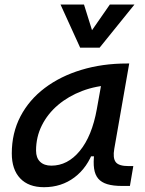

<svg xmlns="http://www.w3.org/2000/svg" viewBox="-20 -796 626 827"><path d="M169.4 10.3Q103 10.3 66.9 -27.8Q30.8 -65.9 30.8 -135.3Q30.8 -223.1 68.1 -294.7Q105.5 -366.2 172.9 -417Q240.2 -467.8 330.6 -495.1Q420.9 -522.5 526.9 -522.5H536.6L472.2 -154.8Q465.3 -115.7 478.3 -98.1Q491.2 -80.6 534.2 -80.6H554.2L539.6 4.9H504.9Q467.3 4.9 442.1 -2.7Q417 -10.3 403.1 -26.6Q389.2 -43 385.3 -69.8Q381.3 -96.7 386.2 -135.3L414.6 -122.6H357.9L383.8 -150.9Q356.9 -74.2 300.8 -32Q244.6 10.3 169.4 10.3ZM201.2 -82.5Q271.5 -82.5 323.7 -146Q376 -209.5 397 -325.7L422.4 -467.3L461.9 -429.7Q393.6 -426.8 334.2 -404.3Q274.9 -381.8 230.2 -344Q185.5 -306.2 160.4 -256.1Q135.3 -206.1 135.3 -147.5Q135.3 -116.2 152.6 -99.4Q169.9 -82.5 201.2 -82.5ZM325.2 -590.8 240.7 -776.4H341.8L379.4 -656.2H369.6L453.1 -776.4H559.1L409.2 -590.8Z"/></svg>

Font: Cascadia Mono NF
Style: Italic
Weight: 400
Italic angle: -10°
Monospace: yes
Designer: Aaron Bell
Foundry: Saja Typeworks
Version: Version 2404.023